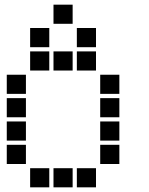

<svg xmlns="http://www.w3.org/2000/svg" viewBox="-20 -811 640 822"><path d="M210 -791Q209 -791 209 -791Q209 -791 209 -790V-710Q209 -709 209 -709Q209 -709 210 -709H290Q291 -709 291 -709Q291 -709 291 -710V-790Q291 -791 291 -791Q291 -791 290 -791ZM110 -691Q109 -691 109 -691Q109 -691 109 -690V-610Q109 -609 109 -609Q109 -609 110 -609H190Q191 -609 191 -609Q191 -609 191 -610V-690Q191 -691 191 -691Q191 -691 190 -691ZM310 -691Q309 -691 309 -691Q309 -691 309 -690V-610Q309 -609 309 -609Q309 -609 310 -609H390Q391 -609 391 -609Q391 -609 391 -610V-690Q391 -691 391 -691Q391 -691 390 -691ZM110 -591Q109 -591 109 -591Q109 -591 109 -590V-510Q109 -509 109 -509Q109 -509 110 -509H190Q191 -509 191 -509Q191 -509 191 -510V-590Q191 -591 191 -591Q191 -591 190 -591ZM210 -591Q209 -591 209 -591Q209 -591 209 -590V-510Q209 -509 209 -509Q209 -509 210 -509H290Q291 -509 291 -509Q291 -509 291 -510V-590Q291 -591 291 -591Q291 -591 290 -591ZM310 -591Q309 -591 309 -591Q309 -591 309 -590V-510Q309 -509 309 -509Q309 -509 310 -509H390Q391 -509 391 -509Q391 -509 391 -510V-590Q391 -591 391 -591Q391 -591 390 -591ZM10 -491Q9 -491 9 -491Q9 -491 9 -490V-410Q9 -409 9 -409Q9 -409 10 -409H90Q91 -409 91 -409Q91 -409 91 -410V-490Q91 -491 91 -491Q91 -491 90 -491ZM410 -491Q409 -491 409 -491Q409 -491 409 -490V-410Q409 -409 409 -409Q409 -409 410 -409H490Q491 -409 491 -409Q491 -409 491 -410V-490Q491 -491 491 -491Q491 -491 490 -491ZM10 -391Q9 -391 9 -391Q9 -391 9 -390V-310Q9 -309 9 -309Q9 -309 10 -309H90Q91 -309 91 -309Q91 -309 91 -310V-390Q91 -391 91 -391Q91 -391 90 -391ZM410 -391Q409 -391 409 -391Q409 -391 409 -390V-310Q409 -309 409 -309Q409 -309 410 -309H490Q491 -309 491 -309Q491 -309 491 -310V-390Q491 -391 491 -391Q491 -391 490 -391ZM10 -291Q9 -291 9 -291Q9 -291 9 -290V-210Q9 -209 9 -209Q9 -209 10 -209H90Q91 -209 91 -209Q91 -209 91 -210V-290Q91 -291 91 -291Q91 -291 90 -291ZM410 -291Q409 -291 409 -291Q409 -291 409 -290V-210Q409 -209 409 -209Q409 -209 410 -209H490Q491 -209 491 -209Q491 -209 491 -210V-290Q491 -291 491 -291Q491 -291 490 -291ZM10 -191Q9 -191 9 -191Q9 -191 9 -190V-110Q9 -109 9 -109Q9 -109 10 -109H90Q91 -109 91 -109Q91 -109 91 -110V-190Q91 -191 91 -191Q91 -191 90 -191ZM410 -191Q409 -191 409 -191Q409 -191 409 -190V-110Q409 -109 409 -109Q409 -109 410 -109H490Q491 -109 491 -109Q491 -109 491 -110V-190Q491 -191 491 -191Q491 -191 490 -191ZM110 -91Q109 -91 109 -91Q109 -91 109 -90V-10Q109 -9 109 -9Q109 -9 110 -9H190Q191 -9 191 -9Q191 -9 191 -10V-90Q191 -91 191 -91Q191 -91 190 -91ZM210 -91Q209 -91 209 -91Q209 -91 209 -90V-10Q209 -9 209 -9Q209 -9 210 -9H290Q291 -9 291 -9Q291 -9 291 -10V-90Q291 -91 291 -91Q291 -91 290 -91ZM310 -91Q309 -91 309 -91Q309 -91 309 -90V-10Q309 -9 309 -9Q309 -9 310 -9H390Q391 -9 391 -9Q391 -9 391 -10V-90Q391 -91 391 -91Q391 -91 390 -91Z"/></svg>

Font: Doto Black ExtraBold
Style: Regular
Weight: 800
Monospace: yes
Version: Version 1.000